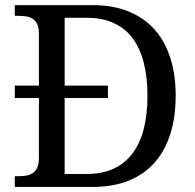

<svg xmlns="http://www.w3.org/2000/svg" viewBox="-20 -734 767 754"><path d="M38.1 -397.9H132.8V-604Q132.8 -626 126.2 -639.4Q119.6 -652.8 108.4 -660.2Q97.2 -667.5 82.3 -669.7Q67.4 -671.9 50.8 -671.9H38.1V-713.9H344.2Q421.4 -713.9 481.9 -690.2Q542.5 -666.5 584.2 -621.1Q626 -575.7 647.9 -509.3Q669.9 -442.9 669.9 -357.9Q669.9 -275.9 649.4 -209.7Q628.9 -143.6 588.4 -96.9Q547.9 -50.3 486.6 -25.1Q425.3 0 344.2 0H38.1V-42H50.8Q67.9 -42 82.8 -44.4Q97.7 -46.9 108.9 -54.4Q120.1 -62 126.5 -76.2Q132.8 -90.3 132.8 -113.8V-349.1H38.1ZM320.8 -50.8Q380.4 -50.8 425 -71Q469.7 -91.3 499.5 -130.4Q529.3 -169.4 544.2 -226.6Q559.1 -283.7 559.1 -357.9Q559.1 -432.1 544.2 -489.3Q529.3 -546.4 499.8 -585.2Q470.2 -624 425.5 -644Q380.9 -664.1 321.8 -664.1H233.9V-397.9H403.8V-349.1H233.9V-50.8Z"/></svg>

Font: Droid-TTFautohint Serif
Style: Regular
Weight: 400
Foundry: Ascender Corporation
Version: Version 1.00; ttfautohint (v1.00rc1.4-1a1c-dirty) -l 8 -r 50